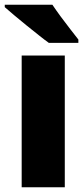

<svg xmlns="http://www.w3.org/2000/svg" viewBox="-30 -879 353 806"><path d="M242 -93H61V-646H242ZM190 -859Q204 -838 224.5 -810Q245 -782 265.5 -756Q286 -730 299 -713V-699H175Q158 -711 133 -731Q108 -751 80.5 -773Q53 -795 29 -815.5Q5 -836 -10 -849V-859Z"/></svg>

Font: Noto Sans Telugu UI SemiCondensed Black
Style: Regular
Weight: 900
Width: 4
Designer: Jelle Bosma - Monotype Design Team
Foundry: Monotype Imaging Inc.
Version: Version 2.005; ttfautohint (v1.8.4.7-5d5b)